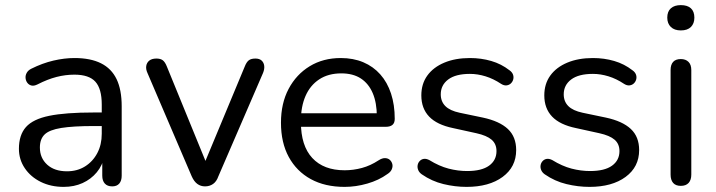

<svg xmlns="http://www.w3.org/2000/svg" viewBox="-20 -722 2799 751"><path d="M229 9Q179 9 139.5 -10.5Q100 -30 77 -64Q54 -98 54 -140Q54 -194 81.5 -225Q109 -256 172.5 -269Q236 -282 346 -282H391V-229H347Q266 -229 219.5 -221.5Q173 -214 154.5 -196Q136 -178 136 -145Q136 -104 164.5 -78Q193 -52 242 -52Q282 -52 312.5 -71Q343 -90 360.5 -123Q378 -156 378 -199V-313Q378 -375 353 -402.5Q328 -430 271 -430Q236 -430 201 -421Q166 -412 127 -392Q113 -385 103 -387.5Q93 -390 87 -398Q81 -406 80 -416.5Q79 -427 84.5 -437Q90 -447 102 -453Q146 -475 189 -485Q232 -495 271 -495Q334 -495 375 -474.5Q416 -454 436 -412.5Q456 -371 456 -306V-35Q456 -15 446.5 -4Q437 7 419 7Q400 7 390 -4Q380 -15 380 -35V-113H389Q381 -75 358.5 -48Q336 -21 303 -6Q270 9 229 9Z M782 7Q765 7 752 -2.5Q739 -12 730 -32L557 -436Q550 -451 552 -464Q554 -477 564 -485Q574 -493 592 -493Q608 -493 617 -486Q626 -479 633 -461L797 -60H770L937 -461Q944 -479 953 -486Q962 -493 979 -493Q995 -493 1003.5 -485Q1012 -477 1013.5 -464.5Q1015 -452 1009 -437L834 -32Q827 -12 813.5 -2.5Q800 7 782 7Z M1328 9Q1251 9 1195.5 -21.5Q1140 -52 1109.5 -108Q1079 -164 1079 -242Q1079 -318 1109 -374.5Q1139 -431 1191.5 -463Q1244 -495 1313 -495Q1362 -495 1401 -478.5Q1440 -462 1467.5 -431Q1495 -400 1509.5 -356Q1524 -312 1524 -257Q1524 -241 1515 -233.5Q1506 -226 1489 -226H1141V-279H1470L1454 -266Q1454 -320 1438 -357.5Q1422 -395 1391.5 -415Q1361 -435 1315 -435Q1264 -435 1228.5 -411.5Q1193 -388 1175 -346.5Q1157 -305 1157 -250V-244Q1157 -152 1201.5 -104Q1246 -56 1328 -56Q1362 -56 1395.5 -65Q1429 -74 1461 -95Q1475 -104 1486.5 -103.5Q1498 -103 1505 -96.5Q1512 -90 1514.5 -80.5Q1517 -71 1512.5 -60Q1508 -49 1495 -41Q1462 -17 1417 -4Q1372 9 1328 9Z M1805 9Q1760 9 1714.5 -2Q1669 -13 1630 -40Q1620 -47 1616 -56.5Q1612 -66 1613.5 -75.5Q1615 -85 1621.5 -92Q1628 -99 1637.5 -100.5Q1647 -102 1659 -96Q1698 -72 1734.5 -62.5Q1771 -53 1807 -53Q1864 -53 1893 -74Q1922 -95 1922 -131Q1922 -159 1903 -175.5Q1884 -192 1843 -201L1752 -221Q1689 -234 1658.5 -266Q1628 -298 1628 -349Q1628 -394 1651.5 -426.5Q1675 -459 1718 -477Q1761 -495 1818 -495Q1862 -495 1901.5 -483.5Q1941 -472 1973 -447Q1983 -440 1986.5 -430.5Q1990 -421 1987.5 -411.5Q1985 -402 1978 -395.5Q1971 -389 1961 -388Q1951 -387 1940 -394Q1910 -414 1879 -423.5Q1848 -433 1818 -433Q1762 -433 1733 -411Q1704 -389 1704 -353Q1704 -325 1722 -307Q1740 -289 1778 -281L1869 -262Q1934 -248 1966.5 -217.5Q1999 -187 1999 -135Q1999 -69 1946 -30Q1893 9 1805 9Z M2286 9Q2241 9 2195.5 -2Q2150 -13 2111 -40Q2101 -47 2097 -56.5Q2093 -66 2094.5 -75.5Q2096 -85 2102.5 -92Q2109 -99 2118.5 -100.5Q2128 -102 2140 -96Q2179 -72 2215.5 -62.5Q2252 -53 2288 -53Q2345 -53 2374 -74Q2403 -95 2403 -131Q2403 -159 2384 -175.5Q2365 -192 2324 -201L2233 -221Q2170 -234 2139.5 -266Q2109 -298 2109 -349Q2109 -394 2132.5 -426.5Q2156 -459 2199 -477Q2242 -495 2299 -495Q2343 -495 2382.5 -483.5Q2422 -472 2454 -447Q2464 -440 2467.5 -430.5Q2471 -421 2468.5 -411.5Q2466 -402 2459 -395.5Q2452 -389 2442 -388Q2432 -387 2421 -394Q2391 -414 2360 -423.5Q2329 -433 2299 -433Q2243 -433 2214 -411Q2185 -389 2185 -353Q2185 -325 2203 -307Q2221 -289 2259 -281L2350 -262Q2415 -248 2447.5 -217.5Q2480 -187 2480 -135Q2480 -69 2427 -30Q2374 9 2286 9Z M2643 5Q2623 5 2613 -6.5Q2603 -18 2603 -39V-448Q2603 -469 2613 -480Q2623 -491 2643 -491Q2662 -491 2673 -480Q2684 -469 2684 -448V-39Q2684 -18 2673.5 -6.5Q2663 5 2643 5ZM2643 -603Q2618 -603 2604 -616.5Q2590 -630 2590 -653Q2590 -677 2604 -689.5Q2618 -702 2643 -702Q2669 -702 2682.5 -689.5Q2696 -677 2696 -653Q2696 -630 2682.5 -616.5Q2669 -603 2643 -603Z"/></svg>

Font: Nunito ExtraLight
Style: Regular
Weight: 400
Version: Version 3.602